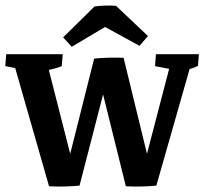

<svg xmlns="http://www.w3.org/2000/svg" viewBox="-20 -683 756 707"><path d="M160.6 2.9 33.7 -440.4 61.5 -427.7 -0.5 -439.5 2.9 -483.4H210.9L207.5 -439.5Q188 -430.7 146 -422.9L156.7 -437.5L258.8 -37.1L272.9 0.5Q250 2.9 219 3.7Q188 4.4 160.6 2.9ZM272.9 0.5 210.9 -6.8 326.7 -467.3 393.6 -466.8ZM443.4 2.9 334.5 -436.5 326.7 -467.3Q351.1 -469.7 379.4 -470.5Q407.7 -471.2 435.1 -470.2L540.5 -37.6L555.7 0.5Q533.2 2.9 502 3.7Q470.7 4.4 443.4 2.9ZM555.7 0.5 492.7 -7.3 605.5 -439.9 618.7 -426.3 550.8 -439.5 554.2 -483.4H712.4L709 -440.4Q699.7 -435.5 684.8 -430.7Q669.9 -425.8 651.4 -421.9L681.2 -439.5ZM407.2 -661.6 524.9 -550.3 493.7 -514.2 342.3 -597.2ZM407.2 -661.6 390.6 -597.7 244.1 -510.7 212.4 -545.4 328.1 -659.2Q345.2 -661.6 366.5 -662.4Q387.7 -663.1 407.2 -661.6Z"/></svg>

Font: Markazi Text
Style: Regular
Weight: 400
Designer: Borna Izadpanah (Arabic designer), Fiona Ross (Arabic design director) and Florian Runge (Latin designer)
Foundry: Borna Izadpanah and Florian Runge
Version: Version 1.000